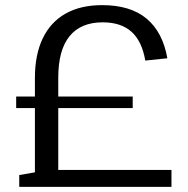

<svg xmlns="http://www.w3.org/2000/svg" viewBox="-20 -728 731 748"><path d="M116 -424Q116 -515 146.5 -578.5Q177 -642 235.5 -675Q294 -708 378 -708Q488 -708 551 -655.5Q614 -603 632 -501L546 -492Q533 -568 492 -604.5Q451 -641 380 -641Q295 -641 251 -587Q207 -533 207 -426V0H116ZM55 -46 118 -57 172 -66H648V0H55ZM43 -352H497V-307H43Z"/></svg>

Font: Pathway Extreme 72pt Medium
Style: Regular
Weight: 500
Designer: Eduardo Rodriguez Tunni
Foundry: Eduardo Rodriguez Tunni
Version: Version 1.001;gftools[0.9.26]